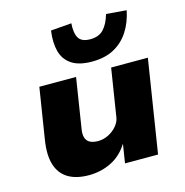

<svg xmlns="http://www.w3.org/2000/svg" viewBox="-115 -892 971 1010"><g transform="rotate(-15 370.5 -387.0)"><path d="M247 11Q179 11 135 -15Q91 -41 74 -94Q57 -147 70 -229L114 -506H314L272 -239Q266 -208 272 -188Q278 -168 295.5 -159Q313 -150 339 -150Q369 -150 396.5 -164Q424 -178 442.5 -200.5Q461 -223 464 -247L505 -506H705L625 0H445L461 -101H460Q424 -44 368 -16.5Q312 11 247 11ZM417 -562Q346 -562 306 -589Q266 -616 253.5 -664Q241 -712 250 -776L363 -785Q359 -733 375 -705.5Q391 -678 438 -678Q485 -678 511 -705.5Q537 -733 552 -785L662 -776Q649 -712 618 -664Q587 -616 537.5 -589Q488 -562 417 -562Z"/></g></svg>

Font: Nunito Sans 7pt SemiExpanded Black
Style: Italic
Weight: 900
Width: 6
Italic angle: -9°
Designer: Vernon Adams
Foundry: Vernon Adams
Version: Version 3.101;gftools[0.9.27]